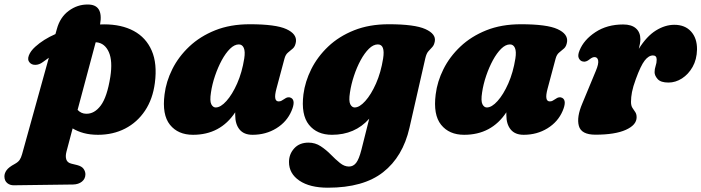

<svg xmlns="http://www.w3.org/2000/svg" viewBox="-98 -597 3182 871"><path d="M96.5 -315.5Q80 -303 62.5 -302.8Q45 -302.5 35.5 -314.5Q25.5 -326 33 -345.8Q40.5 -365.5 62 -385Q99 -418.5 153.5 -442.5L160 -465.5Q174.5 -519 214 -548Q253.5 -577 300 -576.5Q372 -577 356 -486Q365.5 -486.5 374.5 -486.5Q453.5 -486.5 509 -456.5Q564.5 -426.5 590.2 -367.5Q616 -308.5 604.5 -220.5Q595 -147.5 559.8 -94.8Q524.5 -42 469.8 -13.8Q415 14.5 346.5 14.5Q311 14.5 282.2 6.8Q253.5 -1 231.5 -14.5L203.5 91Q198 112 202.8 126.5Q207.5 141 226 145.5L252.5 152Q273 157.5 281 168.8Q289 180 289.5 193Q289.5 214 273.8 226.8Q258 239.5 233.5 240L-34.5 243.5Q-52.5 244 -65.2 233.5Q-78 223 -78 203Q-78 189 -68.2 175.2Q-58.5 161.5 -31.5 147Q-16 138.5 -9.2 128.8Q-2.5 119 2 103L123.5 -335Q110 -326 96.5 -315.5ZM293 -81Q330.5 -80 359.2 -118.5Q388 -157 402.5 -248.5Q413.5 -320.5 395.8 -360.5Q378 -400.5 341 -405Q338.5 -405 336 -405L254 -98.5Q270.5 -81 293 -81Z M1156 -194.5Q1140.5 -137 1166 -137Q1173.5 -137 1178.5 -139.8Q1183.5 -142.5 1192 -148Q1208.5 -160.5 1222.5 -153Q1244.5 -141 1224.5 -94Q1203.5 -44.5 1155.8 -15Q1108 14.5 1047.5 14.5Q1008.5 14.5 988.8 -9.5Q969 -33.5 969 -75Q969 -81 969 -87.5Q901.5 14.5 777.5 14.5Q709.5 14.5 673 -31Q636.5 -76.5 648.5 -169Q655.5 -227 683.8 -283.5Q712 -340 760.8 -386Q809.5 -432 878 -459.5Q946.5 -487 1035 -487Q1153 -487 1201 -465Q1249 -443 1244.5 -407.5Q1241.5 -387 1231 -377.5Q1220.5 -368 1209 -359Q1197.5 -350 1192.5 -331ZM859 -177.5Q853 -139 860.5 -124.2Q868 -109.5 880.5 -109.5Q903 -109.5 929.2 -138.8Q955.5 -168 977.8 -218.2Q1000 -268.5 1010 -331.5Q1015 -363.5 1008 -379.5Q1001 -395.5 985.5 -395.5Q965.5 -395.5 945.5 -375.8Q925.5 -356 908 -323.8Q890.5 -291.5 877.5 -253.2Q864.5 -215 859 -177.5Z M1759.5 -17Q1729.5 114 1640 184.2Q1550.5 254.5 1389.5 254.5Q1307.5 254.5 1260.2 222.5Q1213 190.5 1213 138Q1213 102 1236.8 76Q1260.5 50 1301.5 50Q1332 50 1357 66.5Q1382 83 1403 104.5Q1424 126 1444 142.2Q1464 158.5 1485 158.5Q1504.5 158.5 1517.5 142Q1530.5 125.5 1541.5 82.5L1577 -58.5Q1512 14.5 1408 14.5Q1340 14.5 1303.5 -31Q1267 -76.5 1278.5 -169Q1286 -227 1314.2 -283.5Q1342.5 -340 1391 -386Q1439.5 -432 1508.2 -459.5Q1577 -487 1665.5 -487Q1783 -487 1831.8 -465Q1880.5 -443 1874.5 -409.5Q1871.5 -392.5 1863 -383.5Q1854.5 -374.5 1845.5 -364.5Q1836.5 -354.5 1831.5 -333ZM1489.5 -177Q1483.5 -139 1491 -124.2Q1498.5 -109.5 1511 -109.5Q1533 -109.5 1559.2 -138.8Q1585.5 -168 1607.8 -218.2Q1630 -268.5 1640 -331.5Q1650 -395.5 1616 -395.5Q1595.5 -395.5 1575.5 -375.8Q1555.5 -356 1538 -323.8Q1520.5 -291.5 1507.8 -253Q1495 -214.5 1489.5 -177Z M2386 -194.5Q2370.5 -137 2396 -137Q2403.5 -137 2408.5 -139.8Q2413.5 -142.5 2422 -148Q2438.5 -160.5 2452.5 -153Q2474.5 -141 2454.5 -94Q2433.5 -44.5 2385.8 -15Q2338 14.5 2277.5 14.5Q2238.5 14.5 2218.8 -9.5Q2199 -33.5 2199 -75Q2199 -81 2199 -87.5Q2131.5 14.5 2007.5 14.5Q1939.5 14.5 1903 -31Q1866.5 -76.5 1878.5 -169Q1885.5 -227 1913.8 -283.5Q1942 -340 1990.8 -386Q2039.5 -432 2108 -459.5Q2176.5 -487 2265 -487Q2383 -487 2431 -465Q2479 -443 2474.5 -407.5Q2471.5 -387 2461 -377.5Q2450.5 -368 2439 -359Q2427.5 -350 2422.5 -331ZM2089 -177.5Q2083 -139 2090.5 -124.2Q2098 -109.5 2110.5 -109.5Q2133 -109.5 2159.2 -138.8Q2185.5 -168 2207.8 -218.2Q2230 -268.5 2240 -331.5Q2245 -363.5 2238 -379.5Q2231 -395.5 2215.5 -395.5Q2195.5 -395.5 2175.5 -375.8Q2155.5 -356 2138 -323.8Q2120.5 -291.5 2107.5 -253.2Q2094.5 -215 2089 -177.5Z M2546 -318Q2534.5 -320 2528 -332.5Q2521.5 -345 2531 -368Q2550.5 -416.5 2603.2 -451.2Q2656 -486 2729 -486Q2767 -486 2787 -468.2Q2807 -450.5 2807 -419Q2807 -409.5 2805 -398.5Q2803 -387.5 2800 -375.5Q2835.5 -432.5 2877.2 -458.5Q2919 -484.5 2961 -484.5Q3009.5 -484.5 3037 -454Q3064.5 -423.5 3064 -372.5Q3063 -327 3044 -293.5Q3025 -260 2995.8 -241.2Q2966.5 -222.5 2934.5 -222.5Q2899.5 -222.5 2885.5 -238.2Q2871.5 -254 2871.5 -269.5Q2871.5 -284 2876.2 -297.8Q2881 -311.5 2881 -326.5Q2881 -345.5 2864 -345.5Q2844.5 -345.5 2826.5 -322.2Q2808.5 -299 2786.5 -238.5Q2773.5 -203 2769 -179.5Q2764.5 -156 2764.5 -135Q2764.5 -118 2770.8 -108Q2777 -98 2783.5 -89Q2790 -80 2790 -65Q2790 -30 2741 -8Q2692 14 2603 14Q2539 14 2528 -25.8Q2517 -65.5 2544 -128.5L2605 -275.5Q2618.5 -307.5 2615.5 -322.8Q2612.5 -338 2599 -338Q2589.5 -338 2577.5 -328.5Q2560 -314 2546 -318Z"/></svg>

Font: Fraunces 9pt S050 Black
Style: Italic
Weight: 900
Italic angle: -16°
Version: Version 1.000; ttfautohint (v1.8.3)